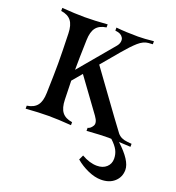

<svg xmlns="http://www.w3.org/2000/svg" viewBox="-124 -588 800 874"><g transform="rotate(20 275.5 -150.5)"><path d="M249 -488.3V-473.6Q215.3 -468.8 199.7 -448.7Q184.1 -428.7 183.1 -388.2Q180.2 -294.4 180.2 -244.1V-243.2L320.8 -410.6Q331.1 -422.4 332.8 -435.1Q334.5 -447.8 329.1 -455.1Q319.8 -470.7 294.9 -473.1L291.5 -473.6V-488.3Q340.3 -483.4 397 -483.4Q427.7 -483.4 473.1 -488.3V-473.6L452.6 -472.2Q428.7 -470.7 404.3 -449.2Q379.9 -427.7 347.2 -388.7L275.4 -303.2L422.9 -100.1Q454.1 -57.1 467.8 -39.6Q483.9 -19.5 516.1 -16.6L537.1 -14.6V0Q527.3 -0.5 508.1 -1.5Q488.8 -2.4 480.5 -2.9Q551.3 62 551.3 106.9Q551.3 141.6 526.6 164.1Q502 186.5 461.4 186.5Q431.6 186.5 397.9 171.6Q364.3 156.7 337.4 133.8L348.1 110.8Q387.2 133.3 422.4 133.3Q451.2 133.3 468.5 117.4Q485.8 101.6 485.8 76.7Q485.8 54.7 476.1 35.9Q466.3 17.1 442.9 -4.4Q437 -4.9 428.7 -4.9Q392.1 -4.9 324.2 0V-14.6Q337.4 -17.1 347.2 -33.2Q357.4 -49.3 336.9 -77.6L220.2 -237.8L180.7 -190.9Q181.2 -171.9 183.1 -100.1Q184.1 -59.6 199.7 -39.6Q215.3 -19.5 249 -14.6V0Q185.5 -4.9 139.2 -4.9Q92.8 -4.9 29.3 0V-14.6Q63 -19.5 78.6 -39.6Q94.2 -59.6 95.2 -100.1Q98.1 -193.8 98.1 -244.1Q98.1 -294.4 95.2 -388.2Q94.2 -428.7 78.6 -448.7Q63 -468.8 29.3 -473.6V-488.3Q92.8 -483.4 139.2 -483.4Q185.5 -483.4 249 -488.3Z"/></g></svg>

Font: Flanker
Style: Regular
Weight: 400
Designer: Flanker
Foundry: Flanker
Version: Version 2.027